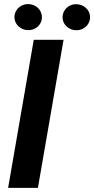

<svg xmlns="http://www.w3.org/2000/svg" viewBox="-20 -902 453 922"><path d="M114.7 -882.3Q132.3 -882.3 147.7 -874.3Q163.1 -866.2 172.1 -851.6Q181.2 -836.9 181.2 -818.8Q181.2 -801.8 172.4 -787.6Q163.6 -773.4 148.7 -765.4Q133.8 -757.3 116.2 -757.3Q89.4 -757.3 69.8 -774.7Q50.3 -792 49.3 -818.4Q49.3 -836.4 58.1 -851.1Q66.9 -865.7 82 -874Q97.2 -882.3 114.7 -882.3ZM345.2 -881.8Q372.1 -881.8 391.8 -864.5Q411.6 -847.2 412.6 -820.8Q412.6 -802.7 403.8 -788.1Q395 -773.4 379.9 -765.1Q364.7 -756.8 347.2 -756.8Q320.3 -756.8 300.8 -774.2Q281.2 -791.5 280.3 -817.9Q280.3 -835.4 288.8 -850.1Q297.4 -864.7 312.5 -873.3Q327.6 -881.8 345.2 -881.8ZM285.2 -710.9 162.1 0H19L142.1 -710.9Z"/></svg>

Font: Mardoto
Style: Bold Italic
Weight: 700
Italic angle: -12°
Designer: Christian Robertson, Vahan Hovhannisyan
Foundry: Google
Version: Version 1.000